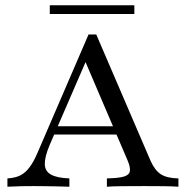

<svg xmlns="http://www.w3.org/2000/svg" viewBox="-20 -707 709 727"><path d="M8.1 0V-31.5Q37.1 -33.1 56.5 -42.7Q75.8 -52.4 91.1 -72.6Q106.5 -92.7 120.2 -124.2L315.3 -576.6H344.4L550 -98.4Q566.1 -62.1 589.1 -47.2Q612.1 -32.3 655.6 -31.5V0Q634.7 -1.6 601.6 -2Q568.5 -2.4 527.4 -2.4Q477.4 -2.4 441.1 -2Q404.8 -1.6 384.7 0V-31.5Q428.2 -32.3 448.8 -38.3Q469.4 -44.4 471.8 -58.9Q474.2 -73.4 462.9 -100L298.4 -484.7L313.7 -494.4L167.7 -157.3Q149.2 -112.9 149.6 -85.9Q150 -58.9 173 -46Q196 -33.1 242.7 -31.5V0Q221.8 -0.8 199.6 -1.2Q177.4 -1.6 154.4 -2Q131.5 -2.4 108.1 -2.4Q84.7 -2.4 61.3 -2Q37.9 -1.6 8.1 0ZM167.7 -197.6 181.5 -229H449.2L461.3 -197.6ZM168.5 -654V-687.1H488.7V-654Z"/></svg>

Font: Playfair 12pt
Style: Regular
Weight: 400
Designer: Claus Eggers Sørensen
Foundry: Claus Eggers Sørensen
Version: Version 2.000;gftools[0.9.28]